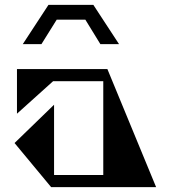

<svg xmlns="http://www.w3.org/2000/svg" viewBox="-20 -772 704 792"><path d="M394 -590 332 -691H214L151 -590H74L180 -752H365L471 -590ZM624 0H191L40 -182L203 -340V-50H406V-437H199L50 -303V-487H423Z"/></svg>

Font: Chokokutai
Style: Regular
Weight: 400
Designer: 108号,108go
Foundry: Font Zone 108
Version: Version 1.000; ttfautohint (v1.8.3)